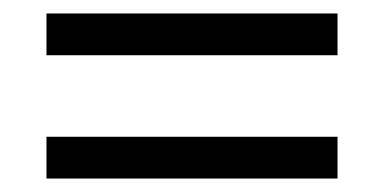

<svg xmlns="http://www.w3.org/2000/svg" viewBox="-20 -478 570 285"><path d="M49 -458V-396H481V-458ZM49 -213H481V-275H49Z"/></svg>

Font: LT Wave Alt Light
Style: Regular
Weight: 300
Designer: Daniel Lyons
Version: Version 2.5 (Glyphs App)